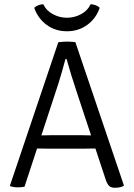

<svg xmlns="http://www.w3.org/2000/svg" viewBox="-20 -883 634 909"><path d="M256 -683Q264.5 -684.5 276.8 -685.2Q289 -686 298 -686Q306.5 -686 318.8 -685.2Q331 -684.5 337 -683L567 -4Q559 1 548.2 3.5Q537.5 6 524 6Q507 6 497.8 -1.8Q488.5 -9.5 481 -31L346 -439Q331 -483.5 317.5 -527.2Q304 -571 295 -604H290Q282.5 -575.5 272.8 -541.8Q263 -508 257 -489L96 1Q89.5 2.5 81 3.2Q72.5 4 64 4Q53 4 45.2 2.5Q37.5 1 29 -1L27 -4ZM226 -179Q223 -179 205.5 -179.2Q188 -179.5 170.2 -179.8Q152.5 -180 149 -180H122L145 -242H169Q172.5 -242 187.5 -242.2Q202.5 -242.5 217.2 -242.8Q232 -243 235 -243H352Q355 -243 370.2 -242.8Q385.5 -242.5 401 -242.2Q416.5 -242 420 -242H444L465 -180H438Q434.5 -180 416.5 -179.8Q398.5 -179.5 380.8 -179.2Q363 -179 360 -179ZM452 -846Q435 -796 393.5 -765.5Q352 -735 297 -735Q241.5 -735 200.5 -765.5Q159.5 -796 142 -846Q150.5 -854.5 162.2 -858.5Q174 -862.5 185 -863Q198.5 -833 230.2 -816Q262 -799 297 -799Q332.5 -799 364 -816Q395.5 -833 409 -863Q420.5 -862.5 432.2 -858.5Q444 -854.5 452 -846Z"/></svg>

Font: Signika Negative Light Light
Style: Regular
Weight: 300
Version: Version 2.001